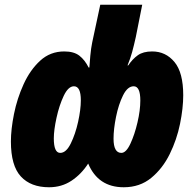

<svg xmlns="http://www.w3.org/2000/svg" viewBox="-20 -780 816 810"><path d="M352 -90Q394 10 502 10Q570 10 618 -29.5Q666 -69 696 -130Q726 -191 739.5 -257.5Q753 -324 753 -378Q753 -474 716 -518.5Q679 -563 622 -563Q584 -563 561.5 -547Q539 -531 521 -504H518Q530 -533 537.5 -560.5Q545 -588 553 -624L580 -760H403L369 -601Q364 -577 361 -545Q358 -513 357 -495H354Q338 -527 315 -545Q292 -563 251 -563Q192 -563 149.5 -524Q107 -485 79.5 -424.5Q52 -364 39 -299Q26 -234 26 -183Q26 -81 68 -35.5Q110 10 187 10Q240 10 281.5 -17.5Q323 -45 352 -90ZM459 -195Q459 -235 469.5 -287Q480 -339 499 -377.5Q518 -416 544 -416Q572 -416 572 -356Q572 -315 560 -263.5Q548 -212 530 -173.5Q512 -135 492 -135Q459 -135 459 -195ZM207 -196Q207 -231 218.5 -283.5Q230 -336 249 -376Q268 -416 292 -416Q321 -416 321 -357Q321 -318 309.5 -266Q298 -214 278.5 -174.5Q259 -135 234 -135Q207 -135 207 -196Z"/></svg>

Font: Noto Sans Display SemiCondensed Black
Style: Italic
Weight: 900
Width: 4
Designer: Monotype Design team
Foundry: Monotype Imaging Inc.
Version: 1.000